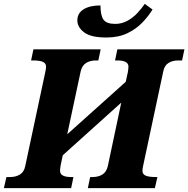

<svg xmlns="http://www.w3.org/2000/svg" viewBox="-54 -968 969 988"><path d="M-34 0 -21 -57H-1Q27 -57 48.5 -70Q70 -83 76 -114L179 -597Q183 -615 183 -625Q183 -642 167 -649.5Q151 -657 115 -657H106L118 -714H464L452 -657H439Q410 -657 389 -644Q368 -631 361 -600L292 -277L593 -547L604 -597Q607 -616 607 -625Q607 -657 550 -657H538L550 -714H895L883 -657H863Q834 -657 813 -644Q792 -631 786 -600L683 -117Q679 -99 679 -89Q679 -72 695 -64.5Q711 -57 747 -57H756L743 0H398L410 -57H423Q452 -57 473 -70Q494 -83 501 -114L570 -440L269 -169L258 -117Q255 -98 255 -89Q255 -57 312 -57H324L312 0ZM493 -775Q414 -775 379 -801.5Q344 -828 344 -863Q344 -900 376 -920Q408 -940 463 -940Q463 -889 478.5 -867Q494 -845 539 -845Q572 -845 601.5 -861Q631 -877 653.5 -901.5Q676 -926 691 -948L731 -919Q710 -885 678.5 -852Q647 -819 601.5 -797Q556 -775 493 -775Z"/></svg>

Font: Noto Serif ExtraBold
Style: Italic
Weight: 800
Italic angle: -12°
Designer: Monotype Design Team
Foundry: Monotype Imaging Inc.
Version: Version 2.013